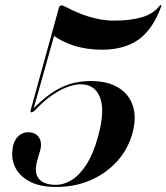

<svg xmlns="http://www.w3.org/2000/svg" viewBox="-20 -733 661 763"><path d="M29.5 -136.5Q31 -158.5 39.8 -174.5Q48.5 -190.5 62.2 -199Q76 -207.5 91.5 -207.5Q121 -207.5 134.8 -187Q148.5 -166.5 139 -133L128.5 -97Q114.5 -48 134 -23.2Q153.5 1.5 202 1.5Q234.5 1.5 265.8 -18.2Q297 -38 324 -80Q351 -122 369.5 -190Q398 -291.5 377.8 -344.8Q357.5 -398 301.5 -398Q275.5 -398 245.2 -386.2Q215 -374.5 183 -351.8Q151 -329 121 -296.5Q115 -291.5 111.8 -289Q108.5 -286.5 105.5 -286.5Q102.5 -286.5 101.8 -288.8Q101 -291 101.5 -294L214 -702Q215.5 -706.5 217.8 -709Q220 -711.5 224 -711.5Q227.5 -711.5 231 -710.2Q234.5 -709 238.5 -707Q266 -692 298 -679.2Q330 -666.5 364.5 -658.8Q399 -651 434.5 -651Q498.5 -651 544 -664.5Q589.5 -678 614 -709.5Q615.5 -711.5 617 -712.5Q618.5 -713.5 620 -713Q621 -712.5 621.2 -711.2Q621.5 -710 620.5 -707Q587 -615.5 530.2 -575.5Q473.5 -535.5 385.5 -535.5Q322.5 -535.5 272.2 -552.2Q222 -569 190 -594L198.5 -603L112 -296L110 -299Q147.5 -337 183.2 -362Q219 -387 257.2 -399Q295.5 -411 341 -411Q407.5 -411 450.8 -384.5Q494 -358 508.8 -310.2Q523.5 -262.5 504.5 -197Q485.5 -134.5 441.8 -88Q398 -41.5 337 -15.8Q276 10 204 10Q140 10 99.8 -10.8Q59.5 -31.5 42 -65Q24.5 -98.5 29.5 -136.5Z"/></svg>

Font: Fraunces 120pt SemiBold
Style: Italic
Weight: 600
Italic angle: -16°
Version: Version 1.000;[b76b70a41]